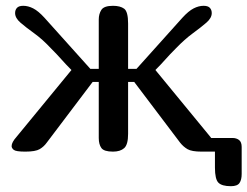

<svg xmlns="http://www.w3.org/2000/svg" viewBox="-20 -522 852 661"><path d="M320 -455Q320 -474 329 -488Q338 -502 369 -502Q394 -502 407.5 -492Q421 -482 421 -441V-285H450L608 -461Q629 -484 646.5 -493Q664 -502 681 -502Q696 -502 702.5 -495Q709 -488 709 -477Q709 -460 690.5 -444Q672 -428 644 -407.5Q616 -387 586 -356Q564 -334 549.5 -317.5Q535 -301 515 -281L704 -51L707 -47H780Q794 -47 803 -40Q812 -33 812 -16V77Q812 97 804.5 108Q797 119 775 119Q744 119 732 107Q720 95 720 55V0H674Q640 0 625.5 -8.5Q611 -17 600 -31L442 -240H421V-61Q421 -24 407.5 -12Q394 0 369 0Q338 0 329 -12.5Q320 -25 320 -47V-240H299L141 -31Q131 -17 116.5 -8.5Q102 0 67 0Q35 0 27.5 -6Q20 -12 20 -19Q20 -32 37 -51L226 -281Q206 -301 191.5 -317.5Q177 -334 155 -356Q126 -387 97.5 -407.5Q69 -428 50.5 -444Q32 -460 32 -477Q32 -488 38.5 -495Q45 -502 60 -502Q77 -502 94.5 -493Q112 -484 133 -461L291 -285H320Z"/></svg>

Font: Marmelad
Style: Regular
Weight: 400
Designer: Manvel Shmavonyan
Foundry: Cyreal
Version: Version 1.110; ttfautohint (v1.8.4.7-5d5b)